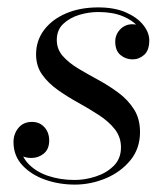

<svg xmlns="http://www.w3.org/2000/svg" viewBox="-20 -489 450 519"><path d="M182 10Q140 10 102.2 -3.2Q64.5 -16.5 40.5 -42.2Q16.5 -68 16.5 -105Q16.5 -127 29.8 -143.2Q43 -159.5 66.5 -159.5Q87 -159.5 100 -145.2Q113 -131 113 -109Q113 -86 98.5 -74Q84 -62 65 -62Q52 -62 41 -66.5Q30 -71 23.8 -80.5Q17.5 -90 17.5 -105H34Q34 -72 54.2 -49Q74.5 -26 108.2 -14.2Q142 -2.5 181.5 -2.5Q209.5 -2.5 238.5 -11.8Q267.5 -21 287.2 -40.5Q307 -60 307 -90.5Q307 -118.5 290.5 -139.5Q274 -160.5 248 -177.5Q222 -194.5 192.5 -210.8Q163 -227 136.8 -245.5Q110.5 -264 94 -287.2Q77.5 -310.5 77.5 -342Q77.5 -379 99 -407.8Q120.5 -436.5 158.5 -452.8Q196.5 -469 245.5 -469Q289.5 -469 320.2 -455.5Q351 -442 367.2 -421.5Q383.5 -401 383.5 -380Q383.5 -353 369.8 -340.8Q356 -328.5 338.5 -328.5Q320 -328.5 305.8 -340.2Q291.5 -352 291.5 -376.5Q291.5 -395.5 304.8 -409.5Q318 -423.5 338.5 -423.5Q356.5 -423.5 369.5 -411.2Q382.5 -399 382.5 -380H368Q368 -399 353.5 -416.5Q339 -434 311.8 -445.2Q284.5 -456.5 245.5 -456.5Q220 -456.5 194.2 -448.8Q168.5 -441 151 -424.5Q133.5 -408 133.5 -381Q133.5 -356 149.8 -337.5Q166 -319 191.5 -303.8Q217 -288.5 246 -272.8Q275 -257 300.5 -238Q326 -219 342.2 -193.5Q358.5 -168 358.5 -132Q358.5 -87.5 332.5 -55.8Q306.5 -24 266 -7Q225.5 10 182 10Z"/></svg>

Font: Bodoni Moda 18pt
Style: Italic
Weight: 400
Italic angle: -13°
Designer: Owen Earl
Foundry: indestructible type
Version: Version 2.005